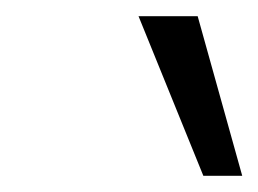

<svg xmlns="http://www.w3.org/2000/svg" viewBox="-20 -726 319 237"><path d="M231 -509 151 -706H224L279 -509Z"/></svg>

Font: Ysabeau Office
Style: Italic
Weight: 400
Italic angle: -12°
Designer: Christian Thalmann (Catharsis Fonts)
Version: Version 2.001;gftools[0.9.30]; featfreeze: tnum,lnum,ss02